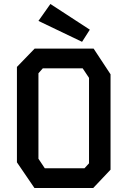

<svg xmlns="http://www.w3.org/2000/svg" viewBox="-20 -944 640 964"><path d="M154 -700H450L535 -571V-92L448 0H153L65 -129V-608ZM173 -147 205 -99H404L427 -124V-553L395 -601H195L173 -576ZM392 -734 431 -795 233 -924 173 -839Z"/></svg>

Font: Kode Mono SemiBold
Style: Regular
Weight: 600
Monospace: yes
Designer: Isa Ozler
Foundry: Kadena LLC
Version: Version 1.206;gftools[0.9.28]